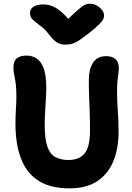

<svg xmlns="http://www.w3.org/2000/svg" viewBox="-20 -1020 724 1053"><path d="M361.8 13Q254.4 13 189.1 -30.1Q123.8 -73.2 94.3 -152.6Q64.8 -232 64.8 -341Q64.8 -382 67.3 -420.7Q69.8 -459.4 69.8 -486.6Q69.8 -525.8 67.5 -549.7Q65.2 -573.6 61.8 -589.5Q58.4 -605.4 56.1 -619Q53.8 -632.6 53.8 -651.2Q53.8 -685.4 72.2 -700.3Q90.6 -715.2 125.4 -715.2Q155.6 -715.2 180 -699.9Q204.4 -684.6 219.1 -646.1Q233.8 -607.6 233.8 -538.8Q233.8 -509.6 231.5 -473.5Q229.2 -437.4 227.2 -401.1Q225.2 -364.8 225.2 -333.4Q225.2 -257 239.9 -215.6Q254.6 -174.2 283.8 -158.4Q313 -142.6 354.8 -142.6Q415.2 -142.6 444.4 -178.8Q473.6 -215 473.6 -305Q473.6 -360.6 472 -403.4Q470.4 -446.2 468.8 -488Q467.2 -529.8 467.2 -582.2Q467.2 -640.2 490.2 -676.1Q513.2 -712 561.6 -712Q594.4 -712 613 -696.1Q631.6 -680.2 631.6 -647.2Q631.6 -630.8 629 -613.7Q626.4 -596.6 624.2 -574.4Q622 -552.2 622 -518.2Q622 -464.6 626.1 -412Q630.2 -359.4 630.2 -298Q630.2 -206 601.7 -136Q573.2 -66 513.8 -26.5Q454.4 13 361.8 13ZM474.2 -999.6Q494 -999.6 511.2 -989.6Q528.4 -979.6 539.6 -964.8Q550.8 -950 550.8 -934.8Q550.8 -925.6 545.9 -914.8Q541 -904 522.8 -885.5Q504.6 -867 463 -834.2Q434.4 -812.6 415.3 -799.5Q396.2 -786.4 378.8 -780.8Q361.4 -775.2 337.4 -775.2Q312.2 -775.2 292.7 -787.2Q273.2 -799.2 254.8 -823.8Q232.6 -853.2 212.7 -869.6Q192.8 -886 177.5 -897Q162.2 -908 153.4 -919.3Q144.6 -930.6 144.6 -949.4Q144.6 -971 164.2 -983.3Q183.8 -995.6 218.4 -995.6Q243.2 -995.6 267.2 -986.2Q291.2 -976.8 319.3 -952.2Q347.4 -927.6 383.2 -882L321.4 -883.4Q362.8 -925.4 388.2 -948.7Q413.6 -972 428.8 -983.2Q444 -994.4 453.9 -997Q463.8 -999.6 474.2 -999.6Z"/></svg>

Font: Shantell Sans Light
Style: Regular
Weight: 300
Designer: Stephen Nixon, Anya Danilova, Shantell Martin
Foundry: Arrow Type
Version: Version 1.011;[c5ecc13dd]